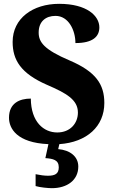

<svg xmlns="http://www.w3.org/2000/svg" viewBox="-20 -744 596 1003"><path d="M251 239C331 239 389 197 389 126C389 73 345 40 284 35L290 9C434 -1 525 -84 525 -206C525 -304 480 -370 344 -428C210 -485 182 -524 182 -574C182 -632 219 -661 270 -661C338 -661 374 -586 374 -519C465 -519 499 -553 499 -601C499 -661 434 -724 289 -724C151 -724 46 -648 46 -525C46 -431 88 -361 225 -301C327 -257 387 -223 387 -156C387 -100 347 -52 279 -52C209 -52 142 -106 141 -229C82 -229 27 -205 27 -129C27 -73 68 2 233 9L217 82C257 85 287 91 287 130C287 165 266 174 230 174C213 174 189 171 166 166V228C189 235 232 239 251 239Z"/></svg>

Font: Noto Serif Georgian SemiCondensed ExtraBold
Style: Regular
Weight: 800
Width: 4
Designer: Monotype Design Team, Akaki Razmadze
Foundry: Google LLC
Version: Version 2.003